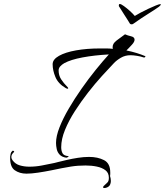

<svg xmlns="http://www.w3.org/2000/svg" viewBox="-20 -837 827 963"><path d="M581 -817Q587 -817 601.5 -806.5Q616 -796 631.5 -782Q647 -768 656 -757Q665 -763 684 -773Q703 -783 724 -793Q745 -803 761.5 -809.5Q778 -816 782 -816H784Q787 -816 787 -814Q787 -813 783.5 -809Q780 -805 777 -803Q756 -788 723 -767.5Q690 -747 649 -718Q646 -715 640 -715Q633 -715 630 -721Q630 -722 621.5 -735Q613 -748 602.5 -764.5Q592 -781 584.5 -793Q577 -805 578 -803Q576 -805 576 -809Q576 -817 581 -817ZM313 -46Q291 -49 279.5 -61Q268 -73 264.5 -89.5Q261 -106 261 -120Q261 -154 278.5 -198.5Q296 -243 325 -292.5Q354 -342 389 -392Q424 -442 460 -486.5Q496 -531 526 -564Q453 -560 394 -549Q335 -538 302 -520Q290 -513 282 -504Q274 -495 274 -484Q274 -459 286.5 -439.5Q299 -420 319 -400Q322 -397 322 -394Q322 -392 319 -392Q316 -392 310 -395Q272 -417 258 -450.5Q244 -484 244 -515Q244 -539 276 -557Q308 -575 362 -584.5Q416 -594 481 -594Q497 -594 513.5 -594Q530 -594 546 -592Q545 -594 545 -597Q545 -600 545 -602Q545 -619 565 -634Q576 -643 588 -651Q600 -659 607 -665Q620 -659 637.5 -655Q655 -651 655 -638Q655 -627 641 -612Q637 -607 625.5 -595.5Q614 -584 614 -584Q643 -578 665.5 -571Q688 -564 707 -556Q709 -558 709 -553Q709 -552 707 -550Q705 -548 700 -549Q686 -554 667 -557Q648 -560 634 -560Q608 -560 586.5 -547.5Q565 -535 551 -520Q526 -494 491.5 -456Q457 -418 421.5 -372.5Q386 -327 355.5 -279.5Q325 -232 306 -185.5Q287 -139 287 -99Q287 -81 293.5 -68.5Q300 -56 322 -54Q324 -54 324 -52Q324 -51 319.5 -48.5Q315 -46 313 -46ZM504 106Q492 106 500 96Q510 86 518 79Q526 72 526 55Q526 30 509 17Q492 4 465.5 -1.5Q439 -7 409 -7Q370 -7 335.5 -1.5Q301 4 288 7Q269 11 236.5 17.5Q204 24 170.5 29Q137 34 113 34Q78 34 53.5 16.5Q29 -1 31 -52Q32 -59 33.5 -66.5Q35 -74 42 -80Q42 -80 42.5 -80.5Q43 -81 44 -81Q47 -81 50 -79Q53 -77 48 -72Q37 -62 37 -50Q37 -41 43 -33Q57 -14 79.5 -7.5Q102 -1 127 -1Q159 -1 190 -7Q221 -13 240 -17Q252 -19 272 -24.5Q292 -30 316 -35Q342 -41 371 -45.5Q400 -50 427 -50Q470 -50 501.5 -34Q533 -18 533 28Q533 32 533 36.5Q533 41 532 46Q534 52 535 58.5Q536 65 536 71Q536 81 532 89.5Q528 98 517 103Q510 106 504 106Z"/></svg>

Font: The Nautigal
Style: Regular
Weight: 400
Designer: Robert E. Leuschke
Foundry: Robert E. Leuschke
Version: Version 1.100; ttfautohint (v1.8.3)